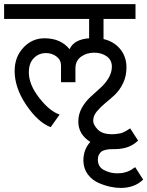

<svg xmlns="http://www.w3.org/2000/svg" viewBox="-30 -633 724 944"><path d="M111.8 -276.9Q111.8 -216.8 163.6 -150.9Q214.4 -85.9 263.2 -69.8L219.2 -7.8Q156.7 -31.7 99.1 -116.7Q42 -201.2 42 -284.2Q42 -353 85 -398.9Q127.9 -444.8 189 -444.8Q268.6 -444.8 312 -391.1Q334 -439.5 408.2 -444.8V-540H-9.8V-612.8H636.2V-540H479V-440.9Q530.8 -429.2 561.5 -391.1Q591.8 -353.5 591.8 -301.8Q591.8 -258.8 575.2 -224.1Q558.6 -189.5 534.2 -166.5Q514.2 -147.5 485.8 -124.5Q461.9 -104.5 444.8 -83.5Q428.2 -62.5 428.2 -39.1Q428.2 -20 450.2 3.4Q472.2 26.9 521 26.9Q533.2 26.9 543.9 25.4Q554.2 23.9 562 22.5Q567.9 21.5 577.1 17.1Q580.1 15.6 583.7 13.9Q587.4 12.2 588.4 11.7Q591.8 10.3 600.1 4.4Q607.9 -1.5 609.9 -2L648.9 58.1Q606.9 100.1 535.2 100.1Q517.1 100.1 510.7 100.6Q499 101.6 488.3 104Q476.6 106.9 469.2 111.8Q462.9 116.2 456.5 127.4Q451.2 136.7 451.2 152.8Q451.2 187.5 481.4 203.1Q512.2 219.2 545.9 219.2Q552.7 219.2 564.5 218.3Q573.2 217.8 580.6 215.3Q591.3 211.9 592.8 211.9Q596.2 211.4 605 207Q607.9 205.6 611.3 203.9Q614.7 202.1 615.2 201.7Q617.2 200.7 625.5 194.8Q632.8 189.5 634.8 189L673.8 250Q631.8 291 563 291Q539.1 291 512.2 285.2Q484.4 279.3 454.1 266.1Q422.9 252.4 401.9 224.6Q380.9 196.3 379.9 157.2Q379.9 101.6 414.1 64.9Q355 27.8 355 -35.2Q355 -70.8 372.1 -102.1Q388.2 -131.3 413.6 -155.3Q437.5 -177.7 461.9 -199.2Q486.8 -221.2 502.9 -247.6Q520 -275.9 520 -305.2Q520 -337.9 494.6 -356Q469.2 -374 433.1 -374Q395.5 -374 368.2 -354Q340.8 -334 340.8 -296.9V-229H270V-311Q270 -337.9 248 -355Q225.6 -372.1 195.8 -372.1Q161.6 -372.1 137.2 -348.1Q111.8 -323.7 111.8 -276.9Z"/></svg>

Font: Miedinger*
Style: Book
Weight: 400
Version: Version 001.000